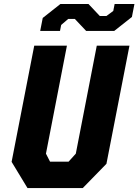

<svg xmlns="http://www.w3.org/2000/svg" viewBox="-20 -964 709 984"><path d="M121 0H404L525.5 -124.5L643.5 -730H476L368.5 -176.5L331.5 -135.5H236.5L215.5 -176.5L323 -730H155.5L39.5 -134.5ZM186 -805.5H287.5L293.5 -836L329.5 -867H363.5L421.5 -805.5H565.5L656 -877L669 -943.5H567.5L560.5 -908L525.5 -882H491.5L433.5 -943.5H289.5L199 -872Z"/></svg>

Font: Monaspace Krypton ExtraBold
Style: Italic
Weight: 800
Italic angle: -11°
Designer: Riley Cran & the Lettermatic Team
Foundry: Lettermatic
Version: Version 1.101 (Monaspace Krypton)